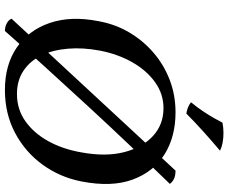

<svg xmlns="http://www.w3.org/2000/svg" viewBox="-94 -826 929 781"><g transform="rotate(90 370.5 -435.5)"><path d="M346 9Q244 9 173.5 -39Q103 -87 73.5 -173Q44 -259 66 -371Q78 -439 111.5 -496Q145 -553 194.5 -595.5Q244 -638 305.5 -661.5Q367 -685 437 -685Q536 -685 607.5 -640.5Q679 -596 710.5 -510.5Q742 -425 718 -302Q701 -215 650 -144.5Q599 -74 521 -32.5Q443 9 346 9ZM362 -40Q425 -40 473.5 -74.5Q522 -109 554.5 -168Q587 -227 600 -303Q618 -401 599 -475.5Q580 -550 533.5 -593Q487 -636 420 -636Q362 -636 314 -601.5Q266 -567 233 -508.5Q200 -450 186 -378Q173 -309 178 -248Q183 -187 205 -140.5Q227 -94 267 -67Q307 -40 362 -40ZM106 9Q89 9 75 1.5Q61 -6 56 -18L674 -685Q711 -685 728 -662Q657 -589 576 -504Q495 -419 413 -330Q331 -241 252 -154Q173 -67 106 9ZM442 -729Q429 -731 417.5 -735.5Q406 -740 396 -748Q416 -772 432 -796Q448 -820 460 -841Q472 -862 479 -876Q490 -878 500 -879Q510 -880 521 -880Q542 -880 560.5 -876.5Q579 -873 593 -866Q555 -834 515.5 -798.5Q476 -763 442 -729Z"/></g></svg>

Font: Vollkorn Medium
Style: Italic
Weight: 500
Italic angle: -11°
Designer: Friedrich Althausen
Foundry: Friedrich Althausen
Version: Version 5.000